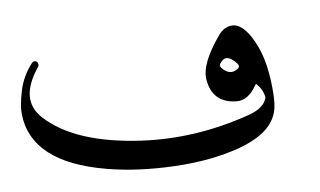

<svg xmlns="http://www.w3.org/2000/svg" viewBox="-42 -570 1068 641"><g transform="rotate(5 492.0 -249.0)"><path d="M707.5 -503.9Q745.6 -516.6 795.2 -454.8Q844.7 -393.1 870.6 -281.2Q880.4 -240.2 873 -211.9Q857.9 -149.4 769.8 -99.1Q681.6 -48.8 560.8 -20.5Q439.9 7.8 335 8.3Q83 9.8 37.6 -149.4Q29.8 -176.8 31.2 -226.8Q32.7 -276.9 57.1 -322.8Q61 -329.6 67.6 -328.9Q74.2 -328.1 77.4 -322Q80.6 -315.9 77.6 -309.6Q26.4 -194.8 106.4 -144Q223.6 -68.8 443.8 -95.7Q624 -117.7 792 -211.9Q841.3 -239.3 843.3 -275.4Q834.5 -299.8 810.1 -316.9Q807.6 -318.8 805.2 -312.5Q787.1 -259.8 747.1 -253.9Q668 -242.2 641.6 -317.9Q623.5 -369.1 671.9 -470.7Q684.1 -496.1 707.5 -503.9ZM742.7 -362.8Q751 -372.1 738.3 -381.3Q697.3 -411.6 683.6 -375.5Q680.2 -366.7 687.5 -361.3Q719.7 -336.9 742.7 -362.8Z"/></g></svg>

Font: Amiri
Style: Slanted
Weight: 400
Italic angle: 9°
Designer: Khaled Hosny
Version: Version 000.107